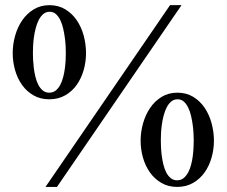

<svg xmlns="http://www.w3.org/2000/svg" viewBox="-20 -716 888 752"><path d="M173.8 -695.8Q209 -695.8 235.8 -679.4Q262.7 -663.1 280.8 -636.5Q298.8 -609.9 307.9 -576.2Q316.9 -542.5 316.9 -507.8Q316.9 -473.6 307.6 -441.2Q298.3 -408.7 280.3 -383.3Q262.2 -357.9 235.1 -342.5Q208 -327.1 172.9 -327.1Q138.2 -327.1 111.3 -342.5Q84.5 -357.9 66.4 -383.3Q48.3 -408.7 39.1 -441.2Q29.8 -473.6 29.8 -507.8Q29.8 -542.5 39.3 -576.2Q48.8 -609.9 67.1 -636.5Q85.4 -663.1 112.3 -679.4Q139.2 -695.8 173.8 -695.8ZM174.8 -669.9Q160.2 -669.9 149.7 -661.1Q139.2 -652.3 131.8 -637.9Q124.5 -623.5 119.9 -605.7Q115.2 -587.9 112.8 -570.1Q110.4 -552.2 109.6 -535.6Q108.9 -519 108.9 -507.8Q108.9 -497.1 109.6 -481.7Q110.4 -466.3 112.5 -449Q114.7 -431.6 118.9 -414.6Q123 -397.5 130.1 -383.8Q137.2 -370.1 147.7 -361.6Q158.2 -353 172.9 -353Q187.5 -353 198 -361.3Q208.5 -369.6 215.8 -383.3Q223.1 -397 227.5 -414.1Q231.9 -431.2 234.1 -448.2Q236.3 -465.3 237.1 -481Q237.8 -496.6 237.8 -507.8Q237.8 -518.6 237.1 -534.7Q236.3 -550.8 233.9 -568.8Q231.4 -586.9 227.3 -605Q223.1 -623 216.1 -637.5Q209 -651.9 199 -660.9Q189 -669.9 174.8 -669.9ZM674.8 -353Q710 -353 736.8 -336.7Q763.7 -320.3 781.7 -293.5Q799.8 -266.6 808.8 -232.9Q817.9 -199.2 817.9 -165Q817.9 -130.9 808.6 -98.4Q799.3 -65.9 781.2 -40.5Q763.2 -15.1 736.1 0.5Q709 16.1 673.8 16.1Q639.2 16.1 612.3 0.5Q585.4 -15.1 567.4 -40.5Q549.3 -65.9 540 -98.4Q530.8 -130.9 530.8 -165Q530.8 -199.2 540.3 -232.9Q549.8 -266.6 568.1 -293.5Q586.4 -320.3 613.3 -336.7Q640.1 -353 674.8 -353ZM675.8 -327.1Q661.1 -327.1 650.6 -318.4Q640.1 -309.6 632.8 -295.2Q625.5 -280.8 620.8 -262.9Q616.2 -245.1 613.8 -227.1Q611.3 -209 610.6 -192.6Q609.9 -176.3 609.9 -165Q609.9 -154.8 610.6 -139.2Q611.3 -123.5 613.5 -106.2Q615.7 -88.9 619.9 -71.8Q624 -54.7 631.1 -40.8Q638.2 -26.9 648.7 -18.3Q659.2 -9.8 673.8 -9.8Q688.5 -9.8 699 -18.3Q709.5 -26.9 716.8 -40.3Q724.1 -53.7 728.5 -70.8Q732.9 -87.9 735.1 -105.2Q737.3 -122.6 738 -138.2Q738.8 -153.8 738.8 -165Q738.8 -175.8 738 -191.9Q737.3 -208 734.9 -226.1Q732.4 -244.1 728.3 -262.2Q724.1 -280.3 717 -294.7Q710 -309.1 700 -318.1Q689.9 -327.1 675.8 -327.1ZM203.1 16.1H158.2L646 -695.8H690.9Z"/></svg>

Font: Tuladha Jejeg
Style: Regular
Weight: 400
Designer: R.S. Wihananto
Foundry: R.S. Wihananto
Version: Version 1.92